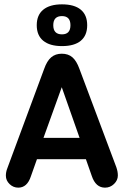

<svg xmlns="http://www.w3.org/2000/svg" viewBox="-20 -853 569 883"><path d="M375 -121 402 -44Q420 10 463 10Q487 10 504.5 -7Q522 -24 522 -46Q522 -64 515 -84L345 -537Q332 -573 313 -589.5Q294 -606 264 -606Q235 -606 215.5 -589.5Q196 -573 183 -536L14 -80Q10 -70 8.5 -61.5Q7 -53 7 -45Q7 -23 24 -6.5Q41 10 64 10Q105 10 122 -42L150 -121ZM346 -219H180L264 -452ZM265 -833Q209 -833 179 -808.5Q149 -784 149 -737Q149 -690 179 -665.5Q209 -641 265 -641Q322 -641 351.5 -665.5Q381 -690 381 -737Q381 -784 351.5 -808.5Q322 -833 265 -833ZM265 -779Q304 -779 304 -737Q304 -695 265 -695Q225 -695 225 -737Q225 -779 265 -779Z"/></svg>

Font: Beiruti
Style: Bold
Weight: 700
Designer: Arlette Boutros
Foundry: Boutros
Version: Version 1.41